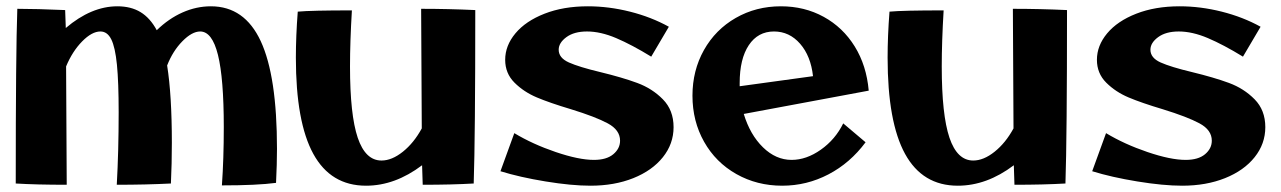

<svg xmlns="http://www.w3.org/2000/svg" viewBox="-20 -585 4070 610"><path d="M691 -181Q691 -336 672.5 -410.5Q654 -485 616 -485Q590 -485 559.5 -454Q529 -423 511 -377Q526 -283 526 -131Q526 -65 523 -2Q443 2 351 2Q357 -105 357 -228Q357 -324 351.5 -379.5Q346 -435 333.5 -460Q321 -485 299 -485Q272 -485 241 -453.5Q210 -422 190 -374L192 2Q96 2 30 -2Q30 -419 35 -557Q95 -557 187 -553L189 -496Q270 -565 353 -565Q396 -565 426.5 -546.5Q457 -528 478 -489Q516 -526 560 -545.5Q604 -565 650 -565Q757 -565 808.5 -454Q860 -343 860 -112Q860 -64 857 -4Q796 4 685 4Q691 -80 691 -181Z M920 -402Q920 -470 926 -548Q969 -552 1098 -552Q1092 -452 1092 -374Q1092 -220 1116.5 -147.5Q1141 -75 1192 -75Q1225 -75 1260 -103Q1295 -131 1320 -177L1318 -557Q1404 -557 1490 -553Q1490 -149 1485 -2Q1416 2 1323 2L1321 -60Q1235 5 1143 5Q1031 5 975.5 -96Q920 -197 920 -402Z M1570 -41 1614 -162Q1672 -127 1745.5 -102Q1819 -77 1867 -77Q1907 -77 1928.5 -95Q1950 -113 1950 -138Q1950 -172 1911 -193Q1872 -214 1794 -238Q1727 -258 1685.5 -275.5Q1644 -293 1614.5 -322.5Q1585 -352 1585 -395Q1585 -440 1617.5 -479Q1650 -518 1710 -541.5Q1770 -565 1848 -565Q1914 -565 1981.5 -548Q2049 -531 2105 -500L2049 -405Q1987 -443 1937.5 -464Q1888 -485 1845 -485Q1804 -485 1779.5 -467Q1755 -449 1755 -427Q1755 -401 1787.5 -386.5Q1820 -372 1887 -356Q1957 -339 2004.5 -321.5Q2052 -304 2086 -269.5Q2120 -235 2120 -181Q2120 -128 2086 -85.5Q2052 -43 1992 -19Q1932 5 1856 5Q1796 5 1713.5 -8.5Q1631 -22 1570 -41Z M2180 -281Q2180 -361 2216.5 -426Q2253 -491 2317.5 -528Q2382 -565 2461 -565Q2536 -565 2597 -531.5Q2658 -498 2695.5 -437.5Q2733 -377 2740 -297L2343 -223Q2363 -157 2404 -117Q2445 -77 2495 -77Q2542 -77 2588 -109.5Q2634 -142 2659 -193L2730 -133Q2681 -67 2612 -31Q2543 5 2465 5Q2385 5 2319.5 -32Q2254 -69 2217 -134.5Q2180 -200 2180 -281ZM2330 -311 2563 -343Q2556 -407 2522 -446Q2488 -485 2439 -485Q2388 -485 2359 -441.5Q2330 -398 2330 -321Z M2800 -402Q2800 -470 2806 -548Q2849 -552 2978 -552Q2972 -452 2972 -374Q2972 -220 2996.5 -147.5Q3021 -75 3072 -75Q3105 -75 3140 -103Q3175 -131 3200 -177L3198 -557Q3284 -557 3370 -553Q3370 -149 3365 -2Q3296 2 3203 2L3201 -60Q3115 5 3023 5Q2911 5 2855.5 -96Q2800 -197 2800 -402Z M3450 -41 3494 -162Q3552 -127 3625.5 -102Q3699 -77 3747 -77Q3787 -77 3808.5 -95Q3830 -113 3830 -138Q3830 -172 3791 -193Q3752 -214 3674 -238Q3607 -258 3565.5 -275.5Q3524 -293 3494.5 -322.5Q3465 -352 3465 -395Q3465 -440 3497.5 -479Q3530 -518 3590 -541.5Q3650 -565 3728 -565Q3794 -565 3861.5 -548Q3929 -531 3985 -500L3929 -405Q3867 -443 3817.5 -464Q3768 -485 3725 -485Q3684 -485 3659.5 -467Q3635 -449 3635 -427Q3635 -401 3667.5 -386.5Q3700 -372 3767 -356Q3837 -339 3884.5 -321.5Q3932 -304 3966 -269.5Q4000 -235 4000 -181Q4000 -128 3966 -85.5Q3932 -43 3872 -19Q3812 5 3736 5Q3676 5 3593.5 -8.5Q3511 -22 3450 -41Z"/></svg>

Font: Otomanopee One
Style: Regular
Weight: 400
Designer: Das Ende der Wildnis
Foundry: Gutenberg Labo
Version: Version 3.005